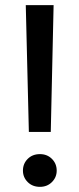

<svg xmlns="http://www.w3.org/2000/svg" viewBox="-20 -720 308 745"><path d="M92 -208 80 -700H188L177 -208ZM135 5Q106 5 87.5 -13.5Q69 -32 69 -58Q69 -85 87.5 -103.5Q106 -122 135 -122Q163 -122 181.5 -103.5Q200 -85 200 -58Q200 -32 181.5 -13.5Q163 5 135 5Z"/></svg>

Font: DM Sans Medium
Style: Regular
Weight: 500
Designer: Colophon Foundry, Jonny Pinhorn
Foundry: Colophon Foundry
Version: Version 4.004; ttfautohint (v1.8.4.7-5d5b)